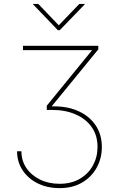

<svg xmlns="http://www.w3.org/2000/svg" viewBox="-20 -783 611 994"><path d="M288.6 190.9Q225.6 190.9 175.8 166.5Q126 142.1 97.2 98.6Q68.4 55.2 68.4 0H90.8Q90.8 48.8 116.7 86.9Q142.6 125 187.3 146.7Q231.9 168.5 288.6 168.5Q349.6 168.5 393.8 142.3Q438 116.2 461.4 73Q484.9 29.8 484.9 -22Q484.9 -82.5 454.6 -125.2Q424.3 -168 371.3 -190.9Q318.4 -213.9 249.5 -213.9H222.2V-235.8L456.5 -522.9V-523.4H99.1V-545.9H488.8V-527.3L238.3 -221.2V-231.9Q319.8 -235.8 380.1 -210.2Q440.4 -184.6 473.9 -136Q507.3 -87.4 507.3 -22Q507.3 36.6 480.5 85.2Q453.6 133.8 404.5 162.4Q355.5 190.9 288.6 190.9ZM178.2 -762.7 284.2 -651.9 390.6 -762.7H418.5V-760.3L289.1 -626.5H279.8L151.4 -760.3V-762.7Z"/></svg>

Font: Inter 18pt Thin
Style: Regular
Weight: 250
Designer: Rasmus Andersson
Foundry: rsms
Version: Version 4.001;git-66647c0bb